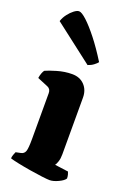

<svg xmlns="http://www.w3.org/2000/svg" viewBox="-151 -840 607 894"><g transform="rotate(20 152.5 -393.0)"><path d="M218 0Q207 0 179 -3.5Q151 -7 117.5 -12.5Q84 -18 55.5 -24Q27 -30 15 -34Q15 -42 18.5 -52Q22 -62 25 -68L49 -73Q65 -76 70.5 -90.5Q76 -105 76 -153V-379Q76 -400 59 -407L6 -429Q8 -443 12.5 -454.5Q17 -466 21 -470Q38 -478 75 -489Q112 -500 149 -500Q187 -500 210 -476Q233 -452 233 -414V-133Q233 -112 228 -97Q223 -82 218 -76L285 -67Q287 -63 289.5 -54Q292 -45 292 -35Q285 -23 260.5 -11.5Q236 0 218 0ZM201 -564 9 -712Q15 -731 28 -748Q41 -765 55 -775.5Q69 -786 79 -786Q92 -786 118 -762Q144 -738 177.5 -695.5Q211 -653 247 -595Q242 -588 229.5 -578.5Q217 -569 201 -564Z"/></g></svg>

Font: Texturina 72pt Black
Style: Regular
Weight: 900
Designer: Guillermo Torres Carreño
Foundry: Omnibus-Type
Version: Version 1.002; ttfautohint (v1.8.3)